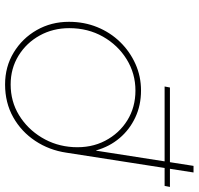

<svg xmlns="http://www.w3.org/2000/svg" viewBox="-33 -737 783 757"><g transform="rotate(90 358.5 -358.5)"><path d="M321 -616 325 -637H717L713 -616ZM313 13Q243 13 187 -21Q131 -55 98.5 -112Q66 -169 66 -239Q66 -299 87 -350.5Q108 -402 145.5 -440.5Q183 -479 232 -501Q281 -523 337 -523Q395 -523 443 -500.5Q491 -478 524.5 -438.5Q558 -399 573 -346H574L634 -730H660L582 -229Q572 -161 535.5 -106Q499 -51 442 -19Q385 13 313 13ZM313 -9Q380 -9 434 -42Q488 -75 522 -131Q556 -187 560 -255Q564 -326 535 -381.5Q506 -437 454.5 -469Q403 -501 337 -501Q270 -501 214 -466.5Q158 -432 124.5 -373Q91 -314 91 -240Q91 -176 120 -123.5Q149 -71 199.5 -40Q250 -9 313 -9Z"/></g></svg>

Font: MuseoModerno Thin Thin
Style: Italic
Weight: 250
Italic angle: -9°
Version: Version 1.003